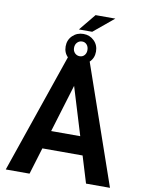

<svg xmlns="http://www.w3.org/2000/svg" viewBox="-103 -1040 835 1110"><g transform="rotate(10 315.0 -484.5)"><path d="M332 -600.6 149.4 0H9.8L254.4 -710.9H342.8ZM481 0 297.9 -600.6 286.1 -710.9H375L621.6 0ZM478.5 -264.2V-156.7H125V-264.2ZM285.6 -870.6 366.2 -968.8H482.4L363.8 -870.6ZM227.1 -761.2Q227.1 -799.3 253.2 -824.5Q279.3 -849.6 316.9 -849.6Q354 -849.6 379.6 -824.5Q405.3 -799.3 405.3 -761.2Q405.3 -723.1 379.6 -698.7Q354 -674.3 316.9 -674.3Q279.3 -674.3 253.2 -698.7Q227.1 -723.1 227.1 -761.2ZM276.4 -761.2Q276.4 -742.7 288.1 -730.7Q299.8 -718.8 316.9 -718.8Q333.5 -718.8 344.2 -730.7Q355 -742.7 355 -761.2Q355 -780.8 344.2 -793Q333.5 -805.2 316.9 -805.2Q299.8 -805.2 288.1 -793Q276.4 -780.8 276.4 -761.2Z"/></g></svg>

Font: Roboto SemiCondensed SemiBold
Style: Regular
Weight: 600
Width: 4
Designer: Christian Robertson
Foundry: Google
Version: Version 3.009; 2024